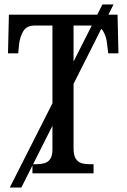

<svg xmlns="http://www.w3.org/2000/svg" viewBox="-20 -780 570 864"><path d="M24 64 441 -760H491L76 64ZM126 0V-41H144Q163 -41 179.5 -45.5Q196 -50 206 -64.5Q216 -79 216 -108V-665H136Q100 -665 85 -640Q70 -615 66 -582L62 -540H16L20 -714H509L513 -540H467L462 -582Q459 -615 444 -640Q429 -665 391 -665H311V-113Q311 -82 320.5 -66.5Q330 -51 346.5 -46Q363 -41 383 -41H401V0Z"/></svg>

Font: Noto Serif Condensed
Style: Regular
Weight: 400
Width: 3
Designer: Monotype Design Team
Foundry: Monotype Imaging Inc.
Version: Version 2.015